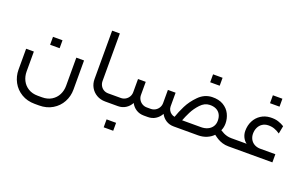

<svg xmlns="http://www.w3.org/2000/svg" viewBox="-99 -1118 2904 1830"><g transform="rotate(20 1352.5 -203.0)"><path d="M369 250.9Q445.9 250.9 504.2 216Q562.6 181.1 594.1 122.9Q625.7 64.7 625.7 -3.8L625.5 -298.8H547.1L547.3 -13.1Q547.3 35.8 526.4 77.1Q505.4 118.4 465 143.3Q424.6 168.1 369 168.1H325.2Q269.4 168.1 229 143.3Q188.6 118.4 167.7 77.1Q146.9 35.8 146.9 -13.1V-215H68.5V-3.8Q68.5 64.7 100.1 122.9Q131.6 181.1 190 216Q248.3 250.9 325.2 250.9ZM366.8 -329Q366.8 -353.3 366.8 -369.4Q366.8 -385.5 366.8 -409.4Q344.3 -409.4 330.3 -409.4Q316.2 -409.4 301.1 -409.4Q289.1 -409.4 270.3 -409.4Q270.3 -385.5 270.3 -369.4Q270.3 -353.3 270.3 -329Q270.3 -329 288.2 -329Q306.1 -329 335.5 -329Q335.5 -329 366.8 -329Z M983.3 -82.7H948.5Q922.9 -82.7 902.2 -95Q881.6 -107.3 869.9 -128.7Q858.2 -150.1 858.2 -175.4V-657.4H779.9V-166.2Q779.9 -120.9 801 -83Q822.2 -45.2 860.7 -22.6Q899.2 0 948.5 0H983.3Z M983.5 0H1077.1Q1121 0 1154.9 -21.5Q1188.9 -43 1208.8 -79.7Q1228 -43 1262 -21.5Q1296.1 0 1340.2 0H1361.2V-82.7H1340.2Q1315.1 -82.7 1293.8 -95.1Q1272.5 -107.5 1260.1 -128.8Q1247.7 -150.1 1247.7 -175.4V-308.5H1169.4V-175.4Q1169.4 -150.1 1157 -128.8Q1144.6 -107.5 1123.4 -95.1Q1102.2 -82.7 1077.1 -82.7H983.5Q965.2 -73.7 958.3 -57.5Q951.4 -41.4 958.3 -25.2Q965.2 -9.1 983.5 0ZM1115.8 235.8Q1115.8 210.9 1115.8 195.3Q1115.8 179.2 1115.8 155.3Q1093.3 155.3 1079.3 155.3Q1065.3 155.3 1050.1 155.3Q1038.1 155.3 1019.3 155.3Q1019.3 179.2 1019.3 195.3Q1019.3 210.9 1019.3 235.8Q1019.3 235.8 1037.2 235.8Q1055.1 235.8 1084.6 235.8Q1084.6 235.8 1115.8 235.8Z M1894.4 -310.5Q1933.7 -312.2 1961.9 -298.7Q1990 -285.3 2005 -258.7Q2019.9 -232.1 2019.9 -194.4Q2019.9 -159.7 2002.8 -134.5Q1985.8 -109.2 1956.3 -95.9Q1926.9 -82.7 1890.2 -82.7H1698.9Q1714.3 -123.7 1738.9 -172.7Q1763.5 -221.6 1804.2 -265.2Q1844.9 -308.8 1894.4 -310.5ZM1361.2 0H1380.3Q1424.1 0 1458 -21.5Q1492 -43 1511.9 -79.7Q1531.1 -43 1565.1 -21.5Q1599 0 1643.3 0H1890.2Q1936.4 0 1975.7 -16.1Q2015 -32.2 2042.6 -60.9Q2066 -42.7 2087.3 -30.1Q2108.5 -17.5 2136.7 -8.7Q2164.8 0 2198.1 0H2204V-82.7H2198.3Q2173.8 -82.7 2153.6 -88.1Q2133.3 -93.6 2117.5 -101.4Q2101.7 -109.2 2082.5 -121.5Q2098.2 -155.1 2098.2 -194.4Q2098.2 -244.8 2076.1 -290.1Q2054 -335.3 2007.6 -363.2Q1961.2 -391 1891.9 -388.8Q1815.8 -386 1758.4 -328.3Q1701.1 -270.5 1669.5 -206.7Q1637.9 -142.9 1621 -92.1Q1620.3 -90.6 1620.1 -89.2Q1600.6 -92 1584.8 -103.7Q1568.9 -115.3 1559.8 -132.8Q1550.6 -150.3 1550.6 -170.4V-308.5H1472.5V-175.4Q1472.5 -150.1 1460.1 -128.8Q1447.7 -107.5 1426.5 -95.1Q1405.3 -82.7 1380.3 -82.7H1361.2Q1343 -73.7 1336.1 -57.5Q1329.2 -41.4 1336.1 -25.2Q1343 -9.1 1361.2 0ZM1922.7 -514.8Q1922.7 -539.2 1922.7 -555.3Q1922.7 -571.4 1922.7 -595.3Q1900.2 -595.3 1886.2 -595.3Q1872.2 -595.3 1857 -595.3Q1845.1 -595.3 1826.2 -595.3Q1826.2 -571.4 1826.2 -555.3Q1826.2 -539.2 1826.2 -514.8Q1826.2 -514.8 1844.1 -514.8Q1862.1 -514.8 1891.5 -514.8Q1891.5 -514.8 1922.7 -514.8Z M2203.6 0H2644.5V-82.7H2486.5Q2453.2 -84.1 2428.3 -99.1Q2403.4 -114.1 2390.3 -139.3Q2377.2 -164.5 2377.2 -194.8Q2377.2 -228.7 2390.5 -256.7Q2403.8 -284.6 2428.4 -300.9Q2452.9 -317.2 2485.5 -318.6Q2520.4 -319.8 2549.3 -309.7Q2578.2 -299.7 2607.6 -279.5L2622.8 -358.9Q2596.6 -375.9 2561.2 -387.4Q2525.7 -398.9 2478.1 -396.1Q2426.5 -393.1 2385.7 -366.5Q2344.8 -340 2321.8 -295.1Q2298.8 -250.1 2298.8 -194.8Q2298.8 -160.8 2313.4 -130.7Q2327.9 -100.7 2353.3 -82.7H2203.6Q2185.3 -73.7 2178.4 -57.5Q2171.5 -41.4 2178.4 -25.2Q2185.3 -9.1 2203.6 0ZM2526.8 -522.3Q2526.8 -546.7 2526.8 -562.8Q2526.8 -578.8 2526.8 -602.7Q2504.3 -602.7 2490.3 -602.7Q2476.2 -602.7 2461.1 -602.7Q2449.1 -602.7 2430.3 -602.7Q2430.3 -578.8 2430.3 -562.8Q2430.3 -546.7 2430.3 -522.3Q2430.3 -522.3 2448.2 -522.3Q2466.1 -522.3 2495.5 -522.3Q2495.5 -522.3 2526.8 -522.3Z"/></g></svg>

Font: Arad-FD-VF Thin
Style: Regular
Weight: 100
Designer: Mohammad Darvishi
Version: Version 1.010;September 21, 2024;FontCreator 15.0.0.2992 64-